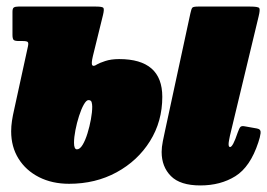

<svg xmlns="http://www.w3.org/2000/svg" viewBox="-20 -540 814 585"><path d="M768 -490 680.5 -126Q679.5 -121.5 678 -113.2Q676.5 -105 676.5 -101Q676.5 -92 681 -92Q689.5 -92 704 -135.5Q709 -150 712.8 -153.5Q716.5 -157 726.5 -155L763 -148.5Q775.5 -146.5 774 -134.2Q772.5 -122 767 -106Q742.5 -31.5 697.2 -3.2Q652 25 590.5 25Q529 25 500.8 -3.5Q472.5 -32 472.5 -77Q472.5 -91.5 476.2 -110Q480 -128.5 482.5 -140L560 -499Q563 -513.5 566.2 -516.8Q569.5 -520 583.5 -520H742Q767 -520 770 -515.2Q773 -510.5 768 -490ZM23 -205.5 65 -398Q67.5 -409 64.5 -412Q61.5 -415 49 -415H38Q25.5 -415 21.8 -418.2Q18 -421.5 18 -434V-504Q18 -514.5 22.2 -517.2Q26.5 -520 36 -520H272.5Q292 -520 295 -516Q298 -512 294 -495L263 -369Q257.5 -346 261.2 -341.2Q265 -336.5 276 -344Q282.5 -348 300.5 -354Q318.5 -360 343 -360Q474.5 -360 474.5 -245Q474.5 -170 437 -110Q399.5 -50 335.2 -15Q271 20 190.5 20Q139 20 99 -0.2Q59 -20.5 36.5 -56.5Q14 -92.5 14 -140Q14 -155.5 16.5 -172Q19 -188.5 23 -205.5ZM205.5 -105Q205.5 -85 214.5 -85Q223.5 -85 231.8 -98.8Q240 -112.5 246.5 -133.5Q253 -154.5 257 -176.5Q261 -198.5 261 -215Q261 -222 259.2 -228.5Q257.5 -235 249.5 -235Q243 -235 235.2 -221.2Q227.5 -207.5 220.8 -186.5Q214 -165.5 209.8 -143.5Q205.5 -121.5 205.5 -105Z"/></svg>

Font: Besley* Condensed Fatface
Style: Italic
Weight: 900
Width: 3
Italic angle: -13°
Designer: Owen Earl
Foundry: indestructible type*
Version: Version 3.000; ttfautohint (v1.8.3)